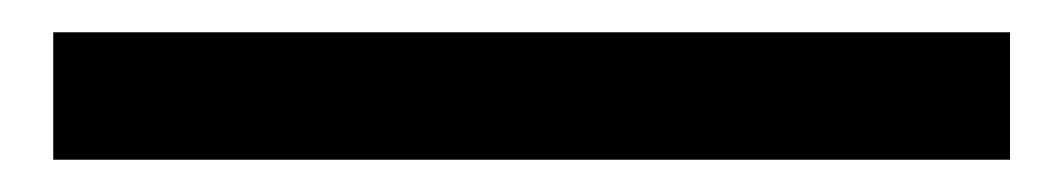

<svg xmlns="http://www.w3.org/2000/svg" viewBox="-20 -20 659 119"><path d="M13 79V0H606V79Z"/></svg>

Font: Nunito Sans 7pt Expanded SemiBold
Style: Regular
Weight: 600
Width: 7
Designer: Vernon Adams
Foundry: Vernon Adams
Version: Version 3.101;gftools[0.9.27]